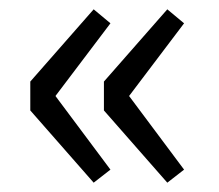

<svg xmlns="http://www.w3.org/2000/svg" viewBox="-20 -458 469 412"><path d="M181 -66 217 -94 99 -252 217 -408 181 -438 45 -283V-221ZM339 -66 375 -94 257 -252 375 -408 339 -438 203 -283V-221Z"/></svg>

Font: Giro Sans Regular
Style: Regular
Weight: 400
Designer: Paul D. Hunt
Foundry: Adobe Systems Incorporated
Version: Version 1.000;PS 1.0;hotconv 1.0.88;makeotf.lib2.5.647800